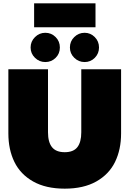

<svg xmlns="http://www.w3.org/2000/svg" viewBox="-20 -1113 774 1148"><path d="M184 -1093H551V-950H184ZM163 -829Q163 -865 189 -891Q215 -917 251 -917Q287 -917 312.5 -891.5Q338 -866 338 -829Q338 -792 312.5 -767Q287 -742 251 -742Q215 -742 189 -767.5Q163 -793 163 -829ZM398 -829Q398 -866 424 -891.5Q450 -917 486 -917Q521 -917 546.5 -891.5Q572 -866 572 -829Q572 -793 547 -767.5Q522 -742 486 -742Q450 -742 424 -767.5Q398 -793 398 -829ZM30 -315V-699H267V-322Q267 -263 291 -233Q315 -203 367 -203Q419 -203 442.5 -233Q466 -263 466 -322V-699H704V-315Q704 -219 668 -145Q632 -71 556 -28Q480 15 367 15Q254 15 178 -28Q102 -71 66 -145Q30 -219 30 -315Z"/></svg>

Font: Prompt Black
Style: Regular
Weight: 900
Designer: Katatrad Team
Foundry: CadsonDemak
Version: Version 1.001